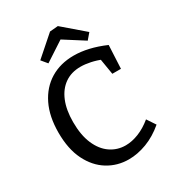

<svg xmlns="http://www.w3.org/2000/svg" viewBox="-216 -1041 1072 1176"><g transform="rotate(-30 320.5 -452.5)"><path d="M347 10Q266 10 199.5 -31Q133 -72 93.5 -151.5Q54 -231 54 -347Q54 -461 93.5 -542Q133 -623 204 -666.5Q275 -710 370 -710Q420 -710 474.5 -697.5Q529 -685 589 -659L581 -495H520L500 -616L518 -598Q480 -614 442 -622Q404 -630 372 -630Q307 -630 260.5 -597.5Q214 -565 189 -504.5Q164 -444 164 -359Q164 -266 191.5 -202.5Q219 -139 266.5 -106.5Q314 -74 373 -74Q417 -74 465 -93Q513 -112 559 -150L599 -90Q539 -39 474 -14.5Q409 10 347 10ZM213 -746 179 -787 319 -910 377 -915 526 -787 491 -746 315 -858 383 -857Z"/></g></svg>

Font: Bitter Thin Medium
Style: Regular
Weight: 500
Version: Version 3.021